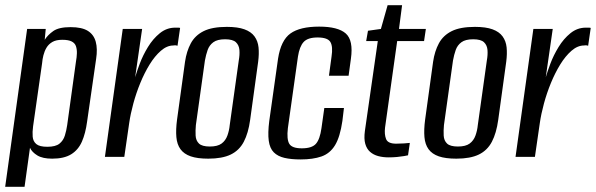

<svg xmlns="http://www.w3.org/2000/svg" viewBox="-21 -607 2306 743"><path d="M-1 116 84 -495H156L152 -453Q164 -472 185.5 -487Q207 -502 252 -502Q296 -502 319 -487.5Q342 -473 349.5 -445.5Q357 -418 351 -379L316 -136Q310 -91 296 -59Q282 -27 254.5 -10Q227 7 181 7Q144 7 123.5 -5.5Q103 -18 95 -35L74 116ZM162 -39Q194 -39 209 -51Q224 -63 230 -82.5Q236 -102 239 -123L273 -369Q276 -385 276.5 -400.5Q277 -416 273 -428Q269 -440 256.5 -446.5Q244 -453 220 -453Q196 -453 181.5 -444.5Q167 -436 159 -422.5Q151 -409 147 -393Q143 -377 142 -363L107 -118Q104 -96 105.5 -78Q107 -60 119.5 -49.5Q132 -39 162 -39Z M385 0 454 -495H529L502 -308Q508 -329 520 -361Q532 -393 551.5 -425Q571 -457 597.5 -478.5Q624 -500 657 -500Q661 -500 667 -500Q673 -500 676 -499L666 -430Q664 -431 659.5 -431.5Q655 -432 650 -431Q625 -431 601.5 -410.5Q578 -390 558 -357.5Q538 -325 522 -286Q506 -247 495 -206.5Q484 -166 479 -131L460 0Z M785 7Q743 7 717 -2Q691 -11 677.5 -29.5Q664 -48 661.5 -76.5Q659 -105 664 -143L695 -368Q701 -409 717.5 -439.5Q734 -470 767 -486.5Q800 -503 857 -503Q899 -503 925 -493.5Q951 -484 964 -466Q977 -448 979.5 -423.5Q982 -399 978 -368L947 -143Q940 -92 922.5 -58.5Q905 -25 872 -9Q839 7 785 7ZM791 -40Q821 -40 836.5 -51.5Q852 -63 859 -82.5Q866 -102 868 -123L903 -373Q907 -395 905.5 -413.5Q904 -432 892 -443.5Q880 -455 850 -455Q820 -455 804.5 -443.5Q789 -432 782.5 -413.5Q776 -395 772 -373L737 -123Q735 -102 736 -82.5Q737 -63 749 -51.5Q761 -40 791 -40Z M1142 10Q1106 10 1080 4Q1054 -2 1038.5 -17.5Q1023 -33 1019 -62.5Q1015 -92 1021 -139L1055 -380Q1066 -451 1103 -477.5Q1140 -504 1214 -504Q1287 -504 1317 -477.5Q1347 -451 1337 -380L1328 -314H1252L1262 -388Q1268 -427 1257.5 -444.5Q1247 -462 1208 -462Q1170 -462 1154 -444.5Q1138 -427 1132 -388L1093 -111Q1088 -68 1098.5 -50.5Q1109 -33 1147 -33Q1186 -33 1201.5 -50.5Q1217 -68 1223 -111L1234 -189H1310L1304 -139Q1295 -77 1275.5 -45Q1256 -13 1223 -1.5Q1190 10 1142 10Z M1483 2Q1461 2 1442.5 -3Q1424 -8 1411 -19.5Q1398 -31 1392.5 -50.5Q1387 -70 1391 -100L1441 -448H1396L1403 -488L1453 -495L1479 -587H1535L1523 -495H1627L1620 -448H1516L1469 -113Q1466 -87 1473 -69Q1480 -51 1512 -51Q1525 -51 1542 -52Q1559 -53 1565 -54L1558 -6Q1554 -5 1542.5 -3Q1531 -1 1515.5 0.5Q1500 2 1483 2Z M1745 7Q1703 7 1677 -2Q1651 -11 1637.5 -29.5Q1624 -48 1621.5 -76.5Q1619 -105 1624 -143L1655 -368Q1661 -409 1677.5 -439.5Q1694 -470 1727 -486.5Q1760 -503 1817 -503Q1859 -503 1885 -493.5Q1911 -484 1924 -466Q1937 -448 1939.5 -423.5Q1942 -399 1938 -368L1907 -143Q1900 -92 1882.5 -58.5Q1865 -25 1832 -9Q1799 7 1745 7ZM1751 -40Q1781 -40 1796.5 -51.5Q1812 -63 1819 -82.5Q1826 -102 1828 -123L1863 -373Q1867 -395 1865.5 -413.5Q1864 -432 1852 -443.5Q1840 -455 1810 -455Q1780 -455 1764.5 -443.5Q1749 -432 1742.5 -413.5Q1736 -395 1732 -373L1697 -123Q1695 -102 1696 -82.5Q1697 -63 1709 -51.5Q1721 -40 1751 -40Z M1974 0 2043 -495H2118L2091 -308Q2097 -329 2109 -361Q2121 -393 2140.5 -425Q2160 -457 2186.5 -478.5Q2213 -500 2246 -500Q2250 -500 2256 -500Q2262 -500 2265 -499L2255 -430Q2253 -431 2248.5 -431.5Q2244 -432 2239 -431Q2214 -431 2190.5 -410.5Q2167 -390 2147 -357.5Q2127 -325 2111 -286Q2095 -247 2084 -206.5Q2073 -166 2068 -131L2049 0Z"/></svg>

Font: Alumni Sans Medium
Style: Italic
Weight: 500
Italic angle: -8°
Designer: Robert E. Leuschke
Foundry: Robert E. Leuschke
Version: Version 1.016